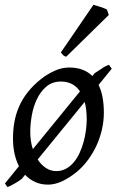

<svg xmlns="http://www.w3.org/2000/svg" viewBox="-27 -732 475 782"><path d="M96.2 -194.8Q96.2 -175.8 98.9 -158Q101.6 -140.1 106.9 -124.5L298.8 -359.9Q271.5 -399.9 221.2 -399.9Q186 -399.9 162.1 -379.6Q138.2 -359.4 123.5 -328.6Q108.9 -297.9 102.5 -262Q96.2 -226.1 96.2 -194.8ZM326.2 -246.1Q326.2 -285.2 317.9 -316.9L126.5 -82.5Q140.6 -60.5 159.9 -47.9Q179.2 -35.2 202.1 -35.2Q224.6 -35.2 242.4 -45.2Q260.3 -55.2 274.2 -72Q288.1 -88.9 297.9 -110.6Q307.6 -132.3 314 -155.8Q320.3 -179.2 323.2 -202.6Q326.2 -226.1 326.2 -246.1ZM396 -272.9Q396 -240.2 388.7 -206.8Q381.3 -173.3 367.2 -141.8Q353 -110.4 332.3 -81.8Q311.5 -53.2 284.2 -30.8Q271.5 -20.5 257.3 -11.2Q243.2 -2 228.5 5.1Q213.9 12.2 198.7 16.1Q183.6 20 168.9 20Q139.6 20 116.2 9.3Q92.8 -1.5 75.2 -20L62 -3.9Q57.6 0 49.8 5.1Q42 10.3 33.4 15.1Q24.9 20 16.8 24.2Q8.8 28.3 2.9 29.8L-6.8 15.1L50.3 -55.2Q38.1 -78.6 32 -107.2Q25.9 -135.7 25.9 -168Q25.9 -203.1 31.7 -235.6Q37.6 -268.1 50.8 -298.3Q64 -328.6 85.9 -356.4Q107.9 -384.3 140.1 -410.2Q165 -429.7 194.8 -443.4Q224.6 -457 254.9 -457Q285.6 -457 309.1 -448Q332.5 -439 349.1 -422.4L358.9 -434.1Q372.6 -442.4 387.9 -453.1Q403.3 -463.9 417 -467.8L428.2 -452.1L374.5 -386.2Q385.7 -363.3 390.9 -334.7Q396 -306.2 396 -272.9ZM416 -670.9 242.7 -501Q234.9 -502.9 231.2 -506.3Q227.5 -509.8 220.7 -518.1L353.5 -712.4Q358.4 -710.9 366 -708.7Q373.5 -706.5 381.8 -703.9Q390.1 -701.2 397.5 -698.2Q404.8 -695.3 408.7 -692.9Z"/></svg>

Font: Gentium Plus Viet
Style: Italic
Weight: 400
Italic angle: -8°
Designer: J. Victor Gaultney, Annie Olsen, Iska Routamaa, Becca Hirsbrunner
Foundry: SIL International
Version: Version 5.000